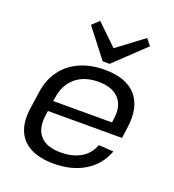

<svg xmlns="http://www.w3.org/2000/svg" viewBox="-142 -891 915 1009"><g transform="rotate(20 316.0 -386.5)"><path d="M270.8 7.9Q192.7 7.9 141.6 -18.7Q90.5 -45.2 68.9 -96.4Q47.3 -147.6 57.6 -220.5L71.8 -319.5Q82.1 -390.7 119.4 -441.9Q156.6 -493.1 217.4 -520.5Q278.2 -547.9 357.1 -547.9Q477.3 -547.9 533 -484.4Q588.7 -420.8 572 -304.5L563.7 -242.1H132.8L141 -300.6H500.6L483.3 -277.6L489.4 -324.4Q499.6 -396.4 461.9 -436.8Q424.2 -477.2 348 -477.2Q268.9 -477.2 220 -435.9Q171 -394.7 160.8 -320.1L145 -211.9Q135.6 -138.4 172 -99.2Q208.3 -60.1 284.9 -60.1Q353.1 -60.1 398.6 -87.4Q444.1 -114.7 461.8 -164.8L545.3 -159.7Q515.2 -79.3 443.8 -35.7Q372.5 7.9 270.8 7.9ZM536.9 -744.9 369.3 -585.7H330.4L206.9 -744.9L245.6 -780.9L379.3 -651.8H336.3L508.2 -780.9Z"/></g></svg>

Font: Pathway Extreme 8pt Thin
Style: Italic
Weight: 100
Italic angle: -8°
Designer: Eduardo Rodriguez Tunni
Foundry: Eduardo Rodriguez Tunni
Version: Version 1.000